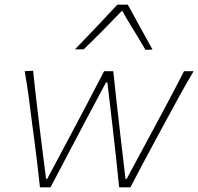

<svg xmlns="http://www.w3.org/2000/svg" viewBox="-20 -797 844 817"><path d="M150 0Q145 -46.5 139.5 -93Q134 -139.5 128 -186L116 -277Q109.5 -331 102.2 -384.5Q95 -438 85 -494L121 -496Q128 -426.5 136.8 -352.2Q145.5 -278 154 -209.5L176 -36H181L275 -212.5Q312 -281.5 348.8 -351.8Q385.5 -422 423 -494H462Q469 -426.5 477 -355.2Q485 -284 493 -215L514 -36H519L616 -216Q653 -284.5 692.2 -358.2Q731.5 -432 763 -494H804Q771 -438.5 741.2 -384.2Q711.5 -330 682 -275.5L635 -188.5Q609 -140 583.8 -93Q558.5 -46 535 0H487Q480.5 -66 472.5 -138.5Q464.5 -211 457 -275.5L437 -446H431L340 -275.5Q305 -209 267.8 -138.2Q230.5 -67.5 195 0ZM599 -585Q574.5 -627 549 -668.2Q523.5 -709.5 499.5 -751.5Q459.5 -710 419.2 -669.2Q379 -628.5 336 -587H299Q345.5 -635 390.2 -682Q435 -729 479 -777H524Q549 -731.5 575.5 -682.8Q602 -634 629 -586Z"/></svg>

Font: Commissioner Flair Thin
Style: Italic
Weight: 100
Italic angle: -12°
Designer: Kostas Bartsokas
Foundry: Kostas Bartsokas
Version: Version 1.000; ttfautohint (v1.8.3)